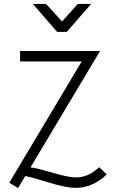

<svg xmlns="http://www.w3.org/2000/svg" viewBox="-20 -940 629 975"><path d="M319 -778H270L147 -920H214L295 -831L375 -920H443ZM135 -90 169 -84Q184 -81 257 -60Q330 -39 365 -39Q429 -39 484 -91L522 -54Q450 14 365 14Q315 14 228.5 -13Q142 -40 108 -46L72 15L27 -12L395 -628H82V-681H488Z"/></svg>

Font: Bellota
Style: Regular
Weight: 400
Designer: Kemie Guaida
Foundry: Kemie Guaida
Version: Version 1.000;PS 002.000;hotconv 1.0.70;makeotf.lib2.5.58329